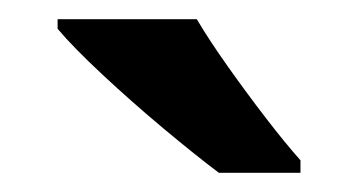

<svg xmlns="http://www.w3.org/2000/svg" viewBox="-20 -786 373 200"><path d="M185 -766Q198 -744 217.5 -716.5Q237 -689 257 -663Q277 -637 293 -619V-606H208Q184 -624 150.5 -652Q117 -680 86.5 -708.5Q56 -737 40 -756V-766Z"/></svg>

Font: Noto Sans Lao Looped SemiBold
Style: Regular
Weight: 600
Designer: Mark Frömberg, Ben Mitchell
Foundry: The Fontpad Ltd
Version: Version 1.002; ttfautohint (v1.8.4.7-5d5b)